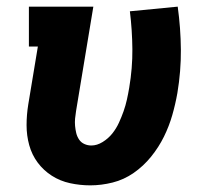

<svg xmlns="http://www.w3.org/2000/svg" viewBox="-20 -550 640 578"><path d="M252 8Q221 8 191 1.5Q161 -5 136 -21Q111 -37 93.5 -60.5Q76 -84 68 -113Q60 -142 60 -173Q60 -204 65 -235L94 -410H67V-530H261L209 -216Q207 -204 206 -193Q205 -182 206 -171Q207 -160 209.5 -149.5Q212 -139 218 -130Q224 -121 234 -116.5Q244 -112 255 -112Q272 -112 289 -122.5Q306 -133 318 -148Q330 -163 338 -180.5Q346 -198 352 -215Q358 -232 362 -250Q366 -268 369 -286Q379 -345 378.5 -402Q378 -459 371 -516L515 -530Q524 -465 524.5 -400.5Q525 -336 514 -270Q508 -236 498.5 -203Q489 -170 473.5 -138.5Q458 -107 435 -78.5Q412 -50 382.5 -29.5Q353 -9 319 -0.5Q285 8 252 8Z"/></svg>

Font: Iosevka Slab HvExObl
Style: Regular
Weight: 900
Width: 7
Italic angle: -9°
Monospace: yes
Designer: Belleve Invis
Foundry: Belleve Invis
Version: Version 11.1.1; ttfautohint (v1.8.3)